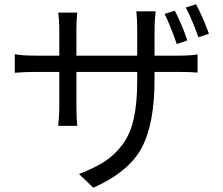

<svg xmlns="http://www.w3.org/2000/svg" viewBox="-20 -813 1040 897"><path d="M797 -763Q835 -687 855 -624L806 -607Q775 -696 749 -748ZM896 -793Q932 -724 956 -655L907 -639Q874 -730 848 -778ZM702 -442Q702 -235 642 -122.5Q582 -10 416 64L349 0Q422 -28 469 -58.5Q516 -89 552.5 -138Q589 -187 605 -259Q621 -331 621 -435V-477H337V-315Q337 -261 341 -225H252Q257 -270 257 -315V-477H149Q93 -477 49 -473V-560Q81 -553 149 -553H257V-681Q257 -716 252 -754H341Q337 -718 337 -682V-553H621V-678Q621 -724 617 -760H707Q702 -710 702 -678V-553H811Q875 -553 903 -559V-474Q870 -477 812 -477H702Z"/></svg>

Font: Swei Fan Sans CJK TC
Style: Regular
Weight: 400
Version: Version 2.130